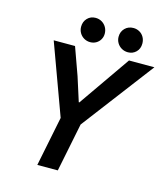

<svg xmlns="http://www.w3.org/2000/svg" viewBox="-130 -1008 965 1109"><g transform="rotate(15 352.5 -454.0)"><path d="M257.8 -296.9 103 -719.7H230.5L289.6 -555.2L335.4 -411.6H338.9L553.2 -719.7H705.1L378.9 -290L320.3 0H197.8ZM459.5 -836.9Q459.5 -867.2 479.5 -887.5Q499.5 -907.7 530.3 -907.7Q549.8 -907.7 566.4 -898.4Q583 -889.2 592.8 -872.1Q602.5 -855 602.5 -833.5Q602.5 -802.7 582.8 -783.2Q563 -763.7 534.2 -763.7Q513.7 -763.7 496.6 -773.4Q479.5 -783.2 469.5 -800Q459.5 -816.9 459.5 -836.9ZM235.4 -836.9Q235.4 -867.2 254.9 -887.5Q274.4 -907.7 303.7 -907.7Q324.7 -907.7 341.6 -897.7Q358.4 -887.7 368.2 -870.4Q377.9 -853 377.9 -832.5Q377.9 -813.5 368.9 -797.9Q359.9 -782.2 344 -772.9Q328.1 -763.7 308.6 -763.7Q288.6 -763.7 271.7 -773.4Q254.9 -783.2 245.1 -800Q235.4 -816.9 235.4 -836.9Z"/></g></svg>

Font: Reddit Sans Vanilla SemiBold
Style: Italic
Weight: 600
Italic angle: -11.25°
Designer: Stephen Hutchings
Version: Version 1.013